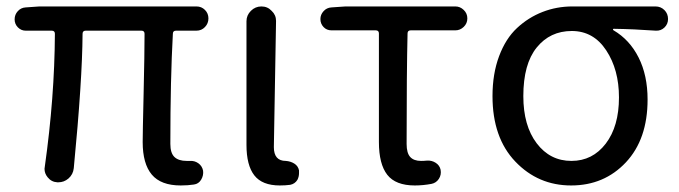

<svg xmlns="http://www.w3.org/2000/svg" viewBox="-20 -563 2107 596"><path d="M541 12.7Q479.5 12.7 451.2 -21Q422.9 -54.7 422.9 -122.1Q422.9 -148.4 425.8 -272.5Q428.7 -396.5 428.7 -458Q428.7 -467.8 418.9 -467.8H246.1Q236.3 -467.8 236.3 -458Q235.4 -312.5 209 -41Q207 -21.5 192.4 -8.8Q178.7 2.9 161.1 2.9Q159.2 2.9 158.2 2.9Q139.6 2 127.9 -12.7Q118.2 -24.4 118.2 -39.1Q118.2 -42 119.1 -45.9Q149.4 -260.7 150.4 -458Q150.4 -467.8 140.6 -467.8H59.6Q45.9 -467.8 35.6 -478Q25.4 -488.3 25.4 -502.9Q25.4 -517.6 35.2 -528.3Q44.9 -539.1 59.6 -540L102.5 -543H589.8Q605.5 -543 616.2 -532.2Q627 -521.5 627 -505.9Q627 -490.2 616.2 -479Q605.5 -467.8 589.8 -467.8H526.4Q516.6 -467.8 516.6 -458Q508.8 -317.4 508.8 -116.2Q508.8 -87.9 521.5 -75.7Q534.2 -63.5 559.6 -63.5Q564.5 -63.5 569.3 -63.5Q584 -64.5 595.7 -56.2Q607.4 -47.9 610.4 -33.2Q612.3 -18.6 604.5 -5.4Q596.7 7.8 582 9.8Q563.5 12.7 541 12.7Z M848.6 12.7Q793.9 12.7 769.5 -18.6Q745.1 -49.8 745.1 -113.3V-497.1Q745.1 -515.6 758.8 -529.3Q772.5 -543 791.5 -543Q810.5 -543 823.2 -529.3Q836.9 -516.6 836.9 -498L830.1 -106.4Q830.1 -63.5 867.2 -63.5Q881.8 -62.5 893.6 -55.2Q905.3 -47.9 908.2 -34.2Q908.2 -30.3 908.2 -25.4Q908.2 -14.6 903.3 -4.9Q895.5 7.8 880.9 10.7Q866.2 12.7 848.6 12.7Z M1267.6 12.7Q1208 12.7 1182.1 -20.5Q1156.2 -53.7 1156.2 -122.1V-459Q1156.2 -468.8 1146.5 -468.8H1008.8Q994.1 -468.8 984.4 -479Q974.6 -489.3 974.6 -503.9Q974.6 -517.6 984.4 -528.3Q994.1 -539.1 1008.8 -540L1052.7 -543H1393.6Q1408.2 -543 1419.4 -532.2Q1430.7 -521.5 1430.7 -505.9Q1430.7 -490.2 1419.4 -479.5Q1408.2 -468.8 1393.6 -468.8H1254.9Q1245.1 -468.8 1245.1 -459Q1242.2 -339.8 1242.2 -116.2Q1242.2 -87.9 1253.4 -75.7Q1264.6 -63.5 1287.1 -63.5Q1295.9 -63.5 1305.7 -64.5Q1320.3 -65.4 1332.5 -57.6Q1344.7 -49.8 1347.7 -36.1Q1350.6 -20.5 1342.3 -7.8Q1334 4.9 1319.3 7.8Q1293 12.7 1267.6 12.7Z M1752.9 12.7Q1650.4 12.7 1579.6 -61.5Q1508.8 -135.7 1508.8 -264.6Q1508.8 -334 1529.3 -388.7Q1549.8 -443.4 1585 -476.1Q1620.1 -508.8 1664.1 -525.9Q1708 -543 1756.8 -543H2014.6Q2031.2 -543 2042.5 -531.7Q2053.7 -520.5 2053.7 -503.9Q2053.7 -488.3 2042.5 -477.5Q2031.2 -466.8 2015.6 -467.8Q1947.3 -472.7 1884.8 -473.6Q1882.8 -473.6 1882.8 -471.7Q1882.8 -469.7 1884.8 -468.8Q1934.6 -439.5 1962.4 -384.3Q1990.2 -329.1 1990.2 -253.9Q1990.2 -130.9 1922.9 -59.1Q1855.5 12.7 1752.9 12.7ZM1753.9 -63.5Q1819.3 -63.5 1860.4 -117.2Q1901.4 -170.9 1901.4 -260.7Q1901.4 -346.7 1861.8 -406.7Q1822.3 -466.8 1754.9 -466.8Q1687.5 -466.8 1646 -415.5Q1604.5 -364.3 1604.5 -264.6Q1604.5 -172.9 1646 -118.2Q1687.5 -63.5 1753.9 -63.5Z"/></svg>

Font: irohamaru Regular
Style: Regular
Weight: 400
Designer: [Source Han Sans]
Ryoko NISHIZUKA  (kana & ideographs); Paul D. Hunt (Latin, Greek & Cyrillic); Wenlong ZHANG  (bopomofo
Version: Version 1.00